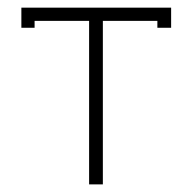

<svg xmlns="http://www.w3.org/2000/svg" viewBox="-20 -484 504 504"><path d="M36.1 -463.9H429.2V-411.1H393.1V-429.2H250V0H213.9V-429.2H70.8V-411.1H36.1Z"/></svg>

Font: RawengulkPcs
Style: Regular
Weight: 400
Version: Version 0.92